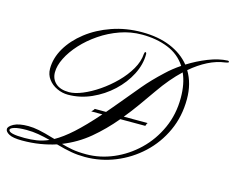

<svg xmlns="http://www.w3.org/2000/svg" viewBox="-96 -816 1176 960"><g transform="rotate(15 492.5 -336.5)"><path d="M87.9 2.9Q40.5 2.9 20.3 -8.3Q0 -19.5 0 -33.2Q0 -47.4 25.9 -61.3Q51.8 -75.2 100.6 -75.2Q126 -75.2 155.5 -69.3Q185.1 -63.5 235.8 -48.3Q237.3 -47.9 238.8 -47.6Q240.2 -47.4 242.2 -46.4Q282.7 -68.8 330.6 -111.8Q378.4 -154.8 442.4 -227.5H384.8Q388.7 -230.5 393.1 -235.8Q397.5 -241.2 398.4 -244.1H457Q469.7 -259.3 483.6 -275.4Q497.6 -291.5 512.2 -309.6Q554.2 -360.4 594.2 -408.2Q634.3 -456.1 688.5 -506.3Q720.2 -536.6 760.3 -563.5Q726.1 -616.2 666.5 -640.1Q606.9 -664.1 531.2 -664.1Q473.1 -664.1 418.5 -644.8Q363.8 -625.5 316.7 -593.5Q269.5 -561.5 233.9 -522.5Q198.2 -483.4 178.5 -443.6Q158.7 -403.8 158.7 -369.6Q158.7 -334.5 182.9 -313Q207 -291.5 251.5 -291.5Q281.7 -291.5 321.3 -307.9Q360.8 -324.2 402.3 -352.5Q443.8 -380.9 479.7 -417Q515.6 -453.1 538.8 -493.2Q562 -533.2 564.5 -572.8Q565.9 -584 569.8 -584Q575.7 -584 575.7 -573.7Q575.7 -521 548.8 -468.5Q522 -416 475.8 -373Q429.7 -330.1 371.3 -304Q313 -277.8 250 -277.8Q220.2 -277.8 192.6 -290.8Q165 -303.7 147.7 -326.9Q130.4 -350.1 130.4 -380.9Q130.4 -435.5 161.1 -488Q191.9 -540.5 246.6 -583Q301.3 -625.5 373.5 -650.6Q445.8 -675.8 528.3 -675.8Q612.8 -675.8 676.3 -649.4Q739.7 -623 778.3 -575.2Q826.2 -605.5 879.2 -626.5Q932.1 -647.5 978 -649.4Q985.4 -649.4 985.4 -644.5Q985.4 -641.6 982.9 -640.4Q980.5 -639.2 969.2 -637.2Q925.3 -631.8 881.1 -609.4Q836.9 -586.9 794.9 -550.8Q831.1 -490.7 831.1 -410.2Q831.1 -320.3 796.6 -245.1Q762.2 -169.9 702.9 -114.7Q643.6 -59.6 568.6 -29.3Q493.7 1 412.6 1Q376 1 342.3 -4.9Q308.6 -10.7 262.2 -23.9Q223.6 -11.2 180.2 -4.2Q136.7 2.9 87.9 2.9ZM415 -13.7Q486.8 -13.7 555.4 -43Q624 -72.3 679.2 -125.2Q734.4 -178.2 767.1 -250.5Q799.8 -322.8 799.8 -408.2Q799.8 -481.9 775.9 -534.2Q720.2 -481.9 668.5 -407.2Q638.7 -364.3 609.1 -323Q579.6 -281.7 548.8 -244.1H672.4Q669.4 -241.2 667.5 -235.8Q665.5 -230.5 664.6 -227.5H535.2Q481.9 -163.6 421.4 -113Q360.8 -62.5 285.6 -32.7Q311 -24.9 341.6 -19.3Q372.1 -13.7 415 -13.7ZM96.2 -12.7Q129.4 -12.7 159.4 -17.3Q189.5 -22 220.2 -35.6Q188 -43.9 158.4 -49.1Q128.9 -54.2 97.2 -54.2Q55.7 -54.2 34.7 -47.9Q13.7 -41.5 13.7 -33.2Q13.7 -12.7 96.2 -12.7Z"/></g></svg>

Font: Pinyon Script
Style: Regular
Weight: 400
Designer: Nicole Fally, Eben Sorkin
Foundry: Sorkin Type Co.
Version: Version 1.008; ttfautohint (v1.8.4.7-5d5b)